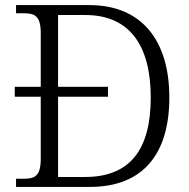

<svg xmlns="http://www.w3.org/2000/svg" viewBox="-20 -734 744 754"><path d="M43 0H333C544 0 645 -132 645 -351C645 -578 534 -714 331 -714H43V-682H72C116 -682 140 -672 140 -604V-393H38V-354H140V-111C140 -42 117 -32 71 -32H43ZM314 -39H208V-354H404V-393H208V-675H315C490 -675 572 -554 572 -351C572 -147 491 -39 314 -39Z"/></svg>

Font: Noto Serif Devanagari Light
Style: Regular
Weight: 300
Designer: Universal Thirst, Indian Type Foundry and the Monotype Design Team
Foundry: Monotype Imaging Inc.
Version: Version 2.004